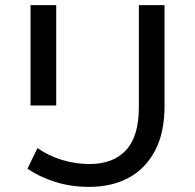

<svg xmlns="http://www.w3.org/2000/svg" viewBox="-20 -720 760 748"><path d="M327 8Q256 8 194.5 -11.5Q133 -31 87 -63L126 -143Q169 -113 221.5 -97Q274 -81 329 -81Q421 -81 471 -135Q521 -189 521 -302V-700H621V-307Q621 -203 584 -133Q547 -63 481.5 -27.5Q416 8 327 8ZM99 -309V-700H199V-309Z"/></svg>

Font: Montserrat Thin Medium
Style: Regular
Weight: 500
Version: Version 9.000